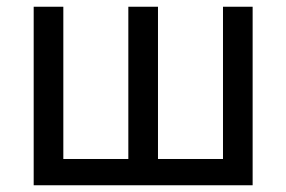

<svg xmlns="http://www.w3.org/2000/svg" viewBox="-20 -550 850 570"><path d="M80 0H730V-530H642V-78H449V-530H361V-78H168V-530H80Z"/></svg>

Font: Golos Text VF
Style: Regular
Weight: 400
Designer: A.Korolkova, Vitaly Kuzmin
Foundry: ParaType Ltd
Version: Version 2.005